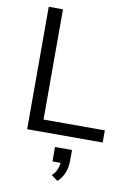

<svg xmlns="http://www.w3.org/2000/svg" viewBox="-103 -768 746 1089"><g transform="rotate(10 270.0 -223.0)"><path d="M87 0V-705H169V-70H522V0ZM358 72V130Q358 170 346.5 201Q335 232 307 259L270 232Q289 213 297 194.5Q305 176 307 155H260V72Z"/></g></svg>

Font: wassup Sans
Style: Regular
Weight: 400
Version: Version 2.001